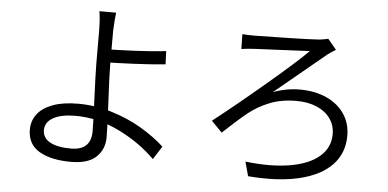

<svg xmlns="http://www.w3.org/2000/svg" viewBox="-54 -892 2108 1044"><g transform="rotate(5 1000.0 -370.0)"><path d="M532 -685.6Q531.8 -627.8 532 -569.6V-501Q532 -442.2 540.6 -283.2Q547.2 -146.2 547.2 -105.6Q547.2 -39.6 503 2.7Q458.8 45 366 45Q256.2 45 191.9 7.3Q127.6 -30.4 127.6 -111Q127.6 -157.8 154.9 -194.4Q182.2 -231 238.2 -252.2Q294.2 -273.4 377.4 -273.4Q470.6 -273.4 560.5 -245.9Q650.4 -218.4 724.6 -174.8Q798.8 -131.2 853.6 -80.8L807.8 -8.8Q724.2 -92.4 607.5 -149.5Q490.8 -206.6 368.8 -206.6Q290.4 -206.6 247.2 -182Q204 -157.4 204 -114.2Q204 -72 244.3 -49.5Q284.6 -27 358.8 -27Q413.8 -27 441.1 -53Q468.4 -79 468.4 -130.6Q468.4 -160.2 466.9 -200.7Q465.4 -241.2 463.4 -288.4Q456.4 -455 456.4 -501Q456.4 -591.6 456 -685.6Q455.6 -714.8 453.5 -742.9Q451.4 -771 448 -784.6H539.6Q535.2 -755 532 -685.6ZM829 -600.2 831.8 -528.2Q757.2 -520.4 654 -515.7Q550.8 -511 489.6 -511L489.4 -582Q553.4 -582 654.6 -586.7Q755.8 -591.4 829 -600.2Z M1302.4 -725.6Q1369.4 -726.4 1486 -729.1Q1602.6 -731.8 1646.6 -734.8Q1652.4 -735.6 1659.2 -736Q1691 -740.6 1701.2 -743.6L1748 -687.4Q1724.4 -673.2 1705.2 -659.2Q1613 -582.8 1470.8 -465.4L1426 -428.4Q1497.6 -455.2 1572.2 -455.2Q1654 -455.2 1717.2 -426.6Q1780.4 -398 1815.3 -346.5Q1850.2 -295 1850.2 -227.2Q1850.2 -132 1788.9 -67.8Q1727.6 -3.6 1611.2 24.3Q1494.8 52.2 1331.8 38.8L1310.6 -39.2Q1448.4 -22.8 1552.5 -40.3Q1656.6 -57.8 1713.4 -106.4Q1770.2 -155 1770.2 -228.8Q1770.2 -277.4 1743.9 -314.2Q1717.6 -351 1669.8 -371.5Q1622 -392 1558 -392Q1476.4 -392 1412.9 -366.6Q1349.4 -341.2 1300.1 -301.9Q1250.8 -262.6 1168 -184.8L1109.6 -244.8Q1227.6 -336.6 1386.8 -471.4Q1546 -606.2 1606.8 -668.2L1432.8 -660L1305 -654Q1264 -651.6 1235 -647.2L1233.6 -728.2Q1256 -725.6 1302.4 -725.6Z"/></g></svg>

Font: 寒蝉端黑体 Light
Style: Regular
Weight: 300
Designer: ChillDuanSans {Warren2060}; 
Source Han Sans {Ryoko NISHIZUKA 西塚涼子 (kana, bopomofo & ideographs); Paul D. Hunt (Latin, G
Foundry: ChillType&Adobe
Version: Version 1.300;Glyphs 3.3 (3306)